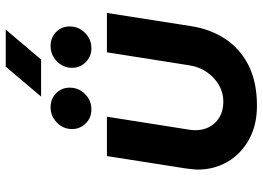

<svg xmlns="http://www.w3.org/2000/svg" viewBox="-143 -759 914 668"><g transform="rotate(-90 314.0 -425.0)"><path d="M603 -510 557 -217Q547 -151 513 -99Q479 -47 421 -17.5Q363 12 280 12Q212 12 162 -16Q112 -44 85 -90.5Q58 -137 58 -194Q58 -203 59.5 -214.5Q61 -226 62 -236L105 -510H242L197 -225Q196 -219 195.5 -213.5Q195 -208 195 -203Q195 -160 222 -132.5Q249 -105 295 -105Q326 -105 352.5 -120.5Q379 -136 397.5 -163Q416 -190 421 -225L466 -510ZM480 -564Q451 -564 431.5 -584Q412 -604 412 -631Q412 -662 434.5 -684Q457 -706 488 -706Q517 -706 536.5 -687Q556 -668 556 -639Q556 -609 534 -586.5Q512 -564 480 -564ZM267 -564Q238 -564 218.5 -584Q199 -604 199 -631Q199 -662 221.5 -684Q244 -706 275 -706Q304 -706 323.5 -687Q343 -668 343 -639Q343 -609 321 -586.5Q299 -564 267 -564ZM312 -739 416 -862H545L441 -739Z"/></g></svg>

Font: MuseoModerno Thin SemiBold
Style: Italic
Weight: 600
Italic angle: -9°
Version: Version 1.003